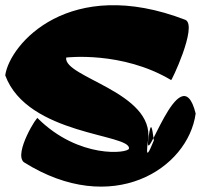

<svg xmlns="http://www.w3.org/2000/svg" viewBox="-98 -636 768 734"><path d="M-78 -348C7 -118 403 -125 395 -68C393 -50 204 -27 46 -184C48 -200 -47 -50 -7 -16C330 196 621 10 650 -202C591 -440 448 46 470 -112C489 -250 489 46 511 -112L509 -100C528 -238 446 58 468 -100C494 -284 144 -340 155 -416C155 -416 368 -442 556 -330C554 -318 659 -537 611 -560C167 -731 -61 -468 -78 -348Z"/></svg>

Font: Chaingun
Style: Ita
Weight: 400
Version: Version 0.91